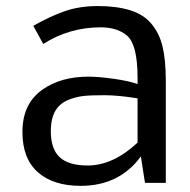

<svg xmlns="http://www.w3.org/2000/svg" viewBox="-20 -601 623 631"><path d="M268.1 -57.1Q351.6 -57.1 432.1 -132.3V-277.8Q368.2 -288.1 322.3 -288.1Q276.4 -288.1 255.1 -285.6Q233.9 -283.2 212.6 -275.9Q191.4 -268.6 177.7 -256.3Q147 -229 147 -170.2Q147 -111.3 176.3 -84.2Q205.6 -57.1 268.1 -57.1ZM432.1 -324.7V-348.1Q431.6 -454.6 397.5 -483.9Q365.2 -511.2 311 -511.2Q208 -511.2 122.1 -456.5L89.4 -516.1Q145.5 -547.9 193.6 -564.5Q241.7 -581.1 302 -581.1Q362.3 -581.1 406.7 -567.6Q451.2 -554.2 477.5 -522.9Q503.9 -491.7 514.4 -447.3Q524.9 -402.8 524.9 -335V0H456.5L442.9 -86.9Q372.1 9.8 245.1 9.8Q155.3 9.8 104.5 -34.9Q53.7 -79.6 53.7 -167.5Q53.7 -259.8 119.1 -306.2Q179.7 -349.1 270.5 -349.1Q304.2 -349.1 354 -342Q403.8 -335 432.1 -324.7Z"/></svg>

Font: Dhyana
Style: Regular
Weight: 400
Foundry: Vernon Adams
Version: Version 1.002; ttfautohint (v0.8.51-6076)